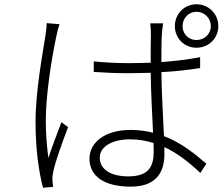

<svg xmlns="http://www.w3.org/2000/svg" viewBox="-20 -856 1046 897"><path d="M146 -288C146 -155 162 -50 181 21L228 17C227 9 226 -4 225 -13C224 -26 226 -42 229 -55C238 -101 275 -201 298 -262L267 -285C250 -242 223 -169 206 -118C198 -182 194 -230 194 -294C194 -412 221 -584 244 -690C248 -708 253 -729 258 -743L198 -748C198 -733 196 -715 193 -694C180 -610 146 -430 146 -288ZM398 -115C398 -35 463 16 592 16C720 16 748 -65 748 -133V-169C808 -141 863 -98 916 -48L944 -91C889 -139 825 -190 746 -220C742 -312 735 -423 734 -519C796 -522 857 -529 915 -538V-589C860 -578 799 -571 734 -566C734 -611 734 -659 736 -691C737 -710 739 -727 742 -747H682C684 -731 685 -708 685 -690C684 -657 684 -615 684 -563C650 -562 615 -561 581 -561C524 -561 473 -564 418 -569V-520C475 -516 523 -514 578 -514C613 -514 649 -515 684 -516C685 -431 691 -320 695 -236C663 -244 628 -249 591 -249C465 -249 398 -187 398 -115ZM446 -120C446 -170 503 -205 587 -205C626 -205 662 -199 697 -188C698 -172 698 -159 698 -148C698 -78 675 -32 579 -32C498 -32 446 -64 446 -120ZM797 -734C797 -677 841 -633 898 -633C955 -633 1000 -677 1000 -734C1000 -791 955 -836 898 -836C841 -836 797 -791 797 -734ZM833 -734C833 -771 861 -801 898 -801C935 -801 965 -771 965 -734C965 -697 935 -669 898 -669C861 -669 833 -697 833 -734Z"/></svg>

Font: GenEiGothic-pro-Light
Style: Regular
Weight: 300
Designer: Ryoko NISHIZUKA (kana & ideographs); Paul D. Hunt (Latin, Greek & Cyrillic); Wenlong ZHANG (bopomofo); Sandoll Communica
Foundry: Adobe Systems Incorporated; o_tamon
Version: Version 1.000.140830